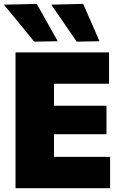

<svg xmlns="http://www.w3.org/2000/svg" viewBox="-24 -988 642 1008"><path d="M57.5 0V-713H548.5V-548.5H259.5V-433H535V-283.5H259.5V-164.5H554V0ZM155.5 -769.5Q117 -816.5 77.5 -865Q38 -913 -3.5 -963.5L169 -967.5Q196.5 -918 224 -869.5Q251.5 -820.5 279 -771.5ZM378.5 -769.5Q346.5 -816.5 313.2 -864.8Q280 -913 245 -963.5L412.5 -967.5Q434 -918 455.5 -870Q476.5 -821.5 498.5 -771.5Z"/></svg>

Font: Heraclito ExtraBold
Style: Regular
Weight: 800
Designer: Kostas Bartsokas (font) & Cristiano Sobral (main changes)
Foundry: Kostas Bartsokas (font) & Cristiano Sobral (main changes)
Version: Version 1.00;July 8, 2020;FontCreator 13.0.0.2655 64-bit